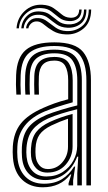

<svg xmlns="http://www.w3.org/2000/svg" viewBox="-20 -788 458 816"><path d="M347.2 0V-446.5Q347.2 -519.8 317.6 -556.1Q288 -592.5 211 -592.5Q142 -592.5 106.4 -565.2Q70.8 -538 67.8 -468.2Q67 -447.2 67.1 -427.1Q67.2 -407 68.5 -386H49.5Q48 -409 47.8 -428Q47.5 -447 48.5 -469Q51.5 -543.5 89.8 -575.8Q128 -608 211 -608Q300 -608 333.2 -567.2Q366.5 -526.5 366.5 -446.5V0ZM308.5 0V-51.5L312.5 -122.2H308Q290.8 -76.5 255.9 -49.5Q221 -22.5 171.5 -22.8Q130 -22.8 103.6 -48.5Q77.2 -74.2 73.5 -120Q72 -141 73 -163Q76.2 -215.8 101.1 -246.8Q126 -277.8 177.8 -299.8Q201.5 -309.5 238.4 -320.8Q275.2 -332 308.5 -340V-446.5Q308.5 -501 288 -531.2Q267.5 -561.5 211 -561.5Q159.5 -561.5 134 -539.2Q108.5 -517 106.5 -465.8Q106 -450.8 105.9 -429.4Q105.8 -408 107.2 -386H88Q86.5 -407 86.5 -428.6Q86.5 -450.2 87 -466Q89.5 -524.8 118.5 -550.9Q147.5 -577 211 -577Q277 -577 302.4 -544.1Q327.8 -511.2 327.8 -446.5V0ZM161.8 8Q107.8 8 73.9 -24.4Q40 -56.8 35 -117.2Q33 -141.5 34.5 -166Q38.2 -224.8 68.4 -262.8Q98.5 -300.8 164 -329.5Q187.2 -339.8 211.2 -348.5Q235.2 -357.2 269.8 -366.2V-446.5Q269.8 -485.5 257.1 -508Q244.5 -530.5 211 -530.5Q177.8 -530.5 162.1 -513.6Q146.5 -496.8 145.2 -463.8Q144.8 -452.5 144.6 -430.6Q144.5 -408.8 145.5 -386H126.2Q125.2 -408.2 125.2 -429.6Q125.2 -451 125.8 -465.2Q127.5 -507.2 148.2 -526.6Q169 -546 211 -546Q256.2 -546 272.6 -519.4Q289 -492.8 289 -446.5V-353.2Q257.2 -344.5 226 -334.5Q194.8 -324.5 171 -314.8Q58.5 -268 53.8 -164.5Q53.2 -153.5 53.2 -141.9Q53.2 -130.2 54.2 -118.8Q58.2 -67.2 87.8 -37.2Q117.2 -7.2 166.8 -7.2Q212.2 -7.2 243.4 -26.6Q274.5 -46 295 -80H299.5L290.8 -21.5V0H271.5L271.2 -8.8L283 -46.5H279.2Q237.2 8 161.8 8ZM177.2 -38Q217.2 -38 246.6 -57.1Q276 -76.2 292 -105.9Q308 -135.5 308 -167.5V-323.8Q276.2 -316.2 242 -305.6Q207.8 -295 184.5 -284.5Q140.2 -264.2 118.2 -236Q96.2 -207.8 92.5 -160.2Q91 -140.5 93 -121.2Q97.2 -83.2 118.8 -60.6Q140.2 -38 177.2 -38ZM181.2 -54.5Q150.8 -54.5 132.8 -73.8Q114.8 -93 112 -123.5Q110.5 -141.8 111.8 -158.8Q114.5 -202 133.9 -226.9Q153.2 -251.8 191.2 -269.5Q238 -291 288.5 -303.8V-166Q288.5 -121.8 259.1 -88.1Q229.8 -54.5 181.2 -54.5ZM183.5 -69.5Q220 -69.5 244.5 -97.6Q269 -125.8 269 -164.5V-283.5Q234.5 -272 198.5 -254.8Q163.5 -237.8 148.1 -215.9Q132.8 -194 131 -158Q130 -141.8 131.5 -125Q133.5 -102 147 -85.8Q160.5 -69.5 183.5 -69.5ZM50.2 -667.5Q53.5 -712.2 85 -741.2Q116.5 -770.2 160.2 -767.8Q189.5 -766.2 208 -753.2Q226.5 -740.2 241.9 -727.1Q257.2 -714 276.8 -712.8Q293.8 -711.2 304.9 -718.9Q316 -726.5 316.8 -747.5H327Q326.2 -720.5 311.1 -708.8Q296 -697 272.8 -698.5Q247.8 -699.8 231.4 -712.9Q215 -726 198.5 -739Q182 -752 156.8 -753.5Q118.2 -756 90.8 -730.9Q63.2 -705.8 60.2 -667.5ZM70.5 -667.5Q72.8 -699 94.8 -720.4Q116.8 -741.8 150.5 -739.2Q176 -738 193.2 -724.9Q210.5 -711.8 227.2 -698.6Q244 -685.5 267.8 -684.5Q298.2 -682.8 317.5 -697.9Q336.8 -713 337 -747.5H347.2Q347 -706.2 323.5 -687.4Q300 -668.5 265.8 -670.2Q238.8 -671.5 220.4 -684.5Q202 -697.5 185.8 -710.6Q169.5 -723.8 148.2 -725.2Q118.5 -727 100.5 -709.5Q82.5 -692 80.5 -667.5ZM90.8 -667.5Q92 -685.2 105.8 -699Q119.5 -712.8 144.5 -711Q164.5 -709.8 181.2 -696.6Q198 -683.5 216.9 -670.4Q235.8 -657.2 262.2 -656Q300.5 -654 328.8 -676.9Q357 -699.8 357.2 -747.5H367.5Q367 -692.8 334.2 -666.1Q301.5 -639.5 259.5 -641.8Q228 -643 206 -656.1Q184 -669.2 168.5 -682.4Q153 -695.5 140.5 -696.8Q123.5 -698.5 112.5 -688.4Q101.5 -678.2 100.8 -667.5Z"/></svg>

Font: Big Shoulders Inline Text SemiBold
Style: Regular
Weight: 600
Designer: Patric King
Foundry: XO Type Co
Version: Version 1.000